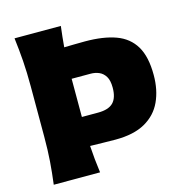

<svg xmlns="http://www.w3.org/2000/svg" viewBox="-117 -927 995 1036"><g transform="rotate(-15 380.0 -409.0)"><path d="M56.2 0Q64.5 -64.9 69.1 -126.2Q73.7 -187.5 73.7 -265.1V-543.9Q73.7 -624 69.1 -687.5Q64.5 -751 56.2 -817.9H314.9Q311 -788.1 308.1 -759.3Q305.2 -730.5 302.7 -701.7Q328.1 -702.1 356.4 -702.9Q384.8 -703.6 418.5 -703.6Q521 -703.6 590.3 -678.5Q659.7 -653.3 695.1 -594.2Q730.5 -535.2 730.5 -432.6Q730.5 -349.1 700.9 -285.2Q671.4 -221.2 607.7 -185.1Q543.9 -148.9 441.4 -148.9Q408.7 -148.9 370.1 -149.9Q331.5 -150.9 299.8 -151.4Q302.2 -112.8 305.9 -75.9Q309.6 -39.1 314.9 0ZM297.4 -314H388.2Q446.3 -314 472.7 -340.6Q499 -367.2 499 -424.3Q499 -464.4 485.4 -486.6Q471.7 -508.8 450 -518.1Q428.2 -527.3 403.3 -527.3H297.4Z"/></g></svg>

Font: Pinar DS4-ExtraBold
Style: Regular
Weight: 800
Designer: Amin Abedi
Version: Version 2.000